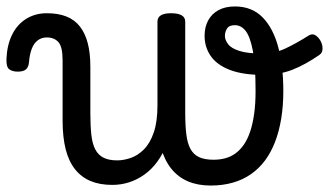

<svg xmlns="http://www.w3.org/2000/svg" viewBox="-69 -556 1020 595"><path d="M279 17Q240 17 211.5 5Q183 -7 163.5 -31.5Q144 -56 134.5 -93.5Q125 -131 125 -183V-369Q125 -411 112 -425.5Q99 -440 76 -440Q60 -440 48 -431Q36 -422 29.5 -405Q23 -388 21 -365Q20 -349 12 -341.5Q4 -334 -14 -334Q-30 -334 -40 -341Q-50 -348 -49 -374Q-47 -417 -31.5 -448.5Q-16 -480 12 -497.5Q40 -515 76 -515Q111 -515 136.5 -505Q162 -495 178.5 -474Q195 -453 203 -422Q211 -391 211 -349V-206Q211 -167 214 -139Q217 -111 226 -93.5Q235 -76 251.5 -67.5Q268 -59 294 -59Q314 -59 336 -66.5Q358 -74 377 -93Q396 -112 407.5 -145.5Q419 -179 419 -230L448 -110Q436 -79 418.5 -55Q401 -31 378.5 -15Q356 1 331 9Q306 17 279 17ZM584 19Q544 19 513.5 6Q483 -7 462 -33Q441 -59 430 -98Q419 -137 419 -189V-489Q419 -502 429.5 -508.5Q440 -515 461 -515Q483 -515 494 -508.5Q505 -502 505 -489V-206Q505 -167 508.5 -139Q512 -111 521.5 -94Q531 -77 548 -69Q565 -61 593 -61Q612 -61 629 -65.5Q646 -70 660.5 -80.5Q675 -91 686.5 -107.5Q698 -124 706 -147.5Q714 -171 718.5 -202.5Q723 -234 723 -274Q723 -355 714.5 -399Q706 -443 692 -460.5Q678 -478 659 -478Q641 -478 634.5 -467.5Q628 -457 628 -445Q628 -432 638 -419Q648 -406 673.5 -398Q699 -390 744 -390Q782 -390 816 -406Q850 -422 886 -445Q898 -453 908 -447Q918 -441 924.5 -429Q931 -417 930.5 -404.5Q930 -392 921 -386Q878 -356 837.5 -340Q797 -324 744 -324Q683 -324 643 -339.5Q603 -355 584 -382.5Q565 -410 565 -445Q565 -472 576 -492.5Q587 -513 608 -524.5Q629 -536 659 -536Q712 -536 745 -502Q778 -468 793.5 -409Q809 -350 809 -274Q809 -228 802.5 -188.5Q796 -149 783.5 -116.5Q771 -84 752.5 -59Q734 -34 709 -16.5Q684 1 652.5 10Q621 19 584 19Z"/></svg>

Font: Playwrite ES Deco
Style: Regular
Weight: 400
Designer: Veronika Burian, José Scaglione
Foundry: TypeTogether
Version: Version 1.002